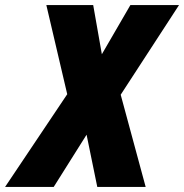

<svg xmlns="http://www.w3.org/2000/svg" viewBox="-80 -734 723 754"><path d="M-60 0H131L260 -205L302 0H492L394 -362L623 -714H432L320 -521L286 -714H102L184 -364Z"/></svg>

Font: Noto Sans Condensed Black
Style: Italic
Weight: 900
Width: 3
Italic angle: -12°
Designer: Monotype Design Team
Foundry: Monotype Imaging Inc.
Version: Version 2.013